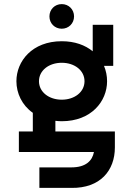

<svg xmlns="http://www.w3.org/2000/svg" viewBox="-20 -741 650 936"><path d="M170 -345C170 -398 219 -435 281 -435C343 -435 392 -398 392 -345C392 -292 343 -255 281 -255C219 -255 170 -292 170 -345ZM60 -345C60 -287 87 -228 140 -191V-100H72V0H438C430 43 398 75 328 75H172V175H328C469 177 540 90 540 -22V-100H250V-152C260 -151 270 -150 281 -150C425 -150 502 -247 502 -345C502 -371 497 -396 487 -420H532V-620H432V-491C395 -521 345 -540 281 -540C137 -540 60 -443 60 -345ZM221 -661C221 -627 247 -601 281 -601C315 -601 341 -627 341 -661C341 -695 315 -721 281 -721C247 -721 221 -695 221 -661Z"/></svg>

Font: Grotesk 03
Style: Bold
Weight: 500
Designer: Frank Adebiaye, contributions by Jérémy Landes, Ariel Martín Pérez
Foundry: Velvetyne Type Foundry
Version: Version 3.000;Glyphs 3.1.2 (3150)